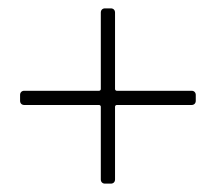

<svg xmlns="http://www.w3.org/2000/svg" viewBox="-20 -553 516 459"><path d="M438 -336H259C257 -336 255 -338 255 -340V-523C255 -529 251 -533 245 -533H231C225 -533 221 -529 221 -523V-340C221 -338 219 -336 217 -336H38C32 -336 28 -332 28 -326V-312C28 -306 32 -302 38 -302H217C219 -302 221 -300 221 -298V-124C221 -118 225 -114 231 -114H245C251 -114 255 -118 255 -124V-298C255 -300 257 -302 259 -302H438C444 -302 448 -306 448 -312V-326C448 -332 444 -336 438 -336Z"/></svg>

Font: Barlow ExtraLight
Style: Regular
Weight: 275
Designer: Jeremy Tribby
Foundry: Tribby Type
Version: Version 1.422;hotconv 1.0.109;makeotfexe 2.5.65596